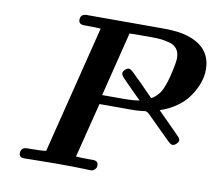

<svg xmlns="http://www.w3.org/2000/svg" viewBox="-76 -776 977 865"><g transform="rotate(10 412.0 -343.0)"><path d="M64 -20Q64 -46.9 91.8 -47.9H108.9Q159.7 -47.9 179.2 -51.8L325.2 -636.2Q307.1 -638.2 270 -638.2H250Q224.1 -638.2 224.1 -659.2Q224.1 -686 253.9 -686H604Q680.2 -686 726.1 -668.9Q824.2 -633.8 824.2 -536.1Q824.2 -476.1 781.5 -413.6Q738.8 -351.1 650.9 -320.8Q752 -219.7 755.9 -214.8Q760.7 -208 761.2 -203.1Q761.2 -194.3 752.2 -185.5Q743.2 -176.8 733.9 -176.8Q727.1 -176.8 713.6 -189.5Q700.2 -202.1 607.9 -293.9Q596.7 -305.2 587.9 -305.2Q586.9 -305.2 568.8 -303Q550.8 -300.8 529.8 -300.8H378.9L315.9 -49.8Q335 -47.9 374 -47.9H393.1Q418 -47.9 418 -26.9Q418 -22 416.5 -17.1Q415 -12.2 408 -6.1Q400.9 0 390.1 0Q386.2 0 366.7 -1Q347.2 -2 312.5 -2.4Q277.8 -2.9 237.8 -2.9Q202.6 -2.9 150.9 -2Q99.1 -1 90.8 -1H87.9Q64 -1 64 -20ZM383.8 -342.8H477.1Q527.8 -342.8 554.2 -348.1Q541 -361.3 520 -381.8Q474.1 -427.7 465.1 -438Q456.1 -448.2 456.1 -456.1Q456.1 -463.9 465.1 -472.4Q474.1 -481 482.2 -481Q490.2 -481 506.8 -464.8Q513.7 -457 539.1 -433.1Q576.2 -396 604 -367.2Q630.9 -383.3 645 -407.2Q659.2 -431.2 670.9 -477.1Q687 -541 687 -564.9Q687 -590.8 675 -606.9Q663.1 -623 639.6 -628.9Q616.2 -634.8 600.1 -636.5Q584 -638.2 558.1 -638.2H506.8Q465.8 -638.2 457 -637.2Z"/></g></svg>

Font: CMU Serif
Style: BoldItalic
Weight: 700
Italic angle: -14.04°
Version: Version 0.7.0